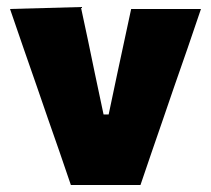

<svg xmlns="http://www.w3.org/2000/svg" viewBox="-20 -526 600 546"><path d="M181.5 0Q165.5 -47 149 -95Q132 -143 116 -189.5L85.5 -278Q66 -333.5 46.8 -389.2Q27.5 -445 8.5 -500.5L210 -506Q220 -459 230 -412.5Q239.5 -365.5 249.5 -318.5L274.5 -200.5H289L314 -319Q324.5 -367.5 334.2 -413Q344 -458.5 353 -500.5H551.5Q532.5 -445 513.5 -389Q494 -332.5 474.5 -277L444 -188Q427.5 -140.5 411.5 -93.8Q395.5 -47 379.5 0Z"/></svg>

Font: Heraclito ExtraBold
Style: Regular
Weight: 800
Designer: Kostas Bartsokas (font) & Cristiano Sobral (main changes)
Foundry: Kostas Bartsokas (font) & Cristiano Sobral (main changes)
Version: Version 1.00;July 8, 2020;FontCreator 13.0.0.2655 64-bit